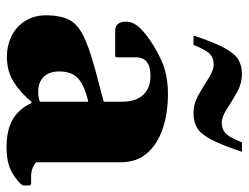

<svg xmlns="http://www.w3.org/2000/svg" viewBox="-104 -626 740 571"><g transform="rotate(90 265.5 -340.0)"><path d="M148 9Q115 9 86.5 -5Q58 -19 41 -46.5Q24 -74 25 -113Q26 -152 38.5 -176.5Q51 -201 86 -218.5Q121 -236 188 -254L282 -279V-333Q282 -374 262 -396Q242 -418 205 -418Q150 -418 150 -375V-317L147 -313H71Q44 -313 44 -346Q44 -368 64 -388Q84 -408 115 -427Q156 -452 188 -461Q220 -470 258 -470Q316 -470 362 -454.5Q408 -439 435 -408Q462 -377 462 -330V-78Q470 -71 480.5 -67Q491 -63 505 -63H527L531 -59V-38Q520 -22 492 -6Q464 10 417 10Q366 10 334.5 -8.5Q303 -27 286 -64H282Q257 -33 224.5 -12Q192 9 148 9ZM192 -147Q192 -116 208.5 -100Q225 -84 253 -84Q267 -84 282 -89V-233Q234 -222 213 -203Q192 -184 192 -147ZM85 -546Q106 -609 123 -639.5Q140 -670 158 -680Q176 -690 199 -690Q228 -690 254.5 -675Q281 -660 304 -645Q327 -630 345 -630Q362 -630 374.5 -640Q387 -650 403 -690H431Q410 -627 393 -596Q376 -565 358 -555.5Q340 -546 317 -546Q288 -546 261.5 -561Q235 -576 212 -591Q189 -606 171 -606Q154 -606 141.5 -596Q129 -586 113 -546Z"/></g></svg>

Font: Spectral ExtraBold
Style: Regular
Weight: 800
Designer: Jean-Baptiste Levee
Foundry: Production Type
Version: Version 2.001